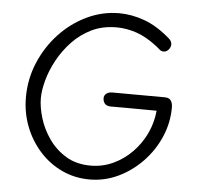

<svg xmlns="http://www.w3.org/2000/svg" viewBox="-55 -836 943 912"><g transform="rotate(5 416.5 -380.5)"><path d="M722 -681Q729 -675 732.5 -668Q736 -661 736 -654Q736 -645 731.5 -636.5Q727 -628 719.5 -622.5Q712 -617 703 -617Q691 -617 683 -624.5Q675 -632 667 -638Q615 -679 566.5 -695.5Q518 -712 471 -712Q404 -712 351.5 -686.5Q299 -661 259.5 -619Q220 -577 193.5 -528Q167 -479 154 -431Q141 -383 141 -346Q141 -303 156.5 -251.5Q172 -200 204.5 -153.5Q237 -107 286.5 -77Q336 -47 404 -47Q461 -47 511.5 -70.5Q562 -94 601.5 -134.5Q641 -175 665 -226.5Q689 -278 694 -334Q660 -334 622.5 -334.5Q585 -335 547.5 -335Q510 -335 476 -335Q458 -335 448.5 -344Q439 -353 438 -369Q437 -384 448 -393Q459 -402 476 -402Q538 -402 600 -401.5Q662 -401 730 -401Q750 -400 757.5 -387Q765 -374 765 -356Q765 -283 736 -215.5Q707 -148 656 -95Q605 -42 540.5 -11.5Q476 19 405 19Q334 19 273 -9.5Q212 -38 166.5 -88.5Q121 -139 95.5 -204.5Q70 -270 70 -344Q70 -431 103 -509.5Q136 -588 193 -649Q250 -710 323.5 -745Q397 -780 478 -780Q536 -780 597.5 -758Q659 -736 722 -681Z"/></g></svg>

Font: Playpen Sans Light
Style: Regular
Weight: 300
Designer: Laura Meseguer, Veronika Burian, José Scaglione
Foundry: TypeTogether
Version: Version 1.001